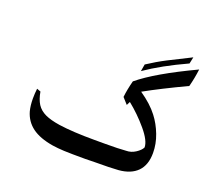

<svg xmlns="http://www.w3.org/2000/svg" viewBox="-108 -751 989 896"><g transform="rotate(20 386.5 -303.0)"><path d="M92 -218Q98 -182 113 -158Q128 -135 155.5 -122Q183 -109 229 -102Q299 -92 407 -92H459Q527 -92 562 -95Q587 -95 609 -109.5Q631 -124 638 -139Q638 -172 595 -223Q552 -274 501 -315L492 -297L465 -327Q469 -364 481 -410Q564 -479 753 -568Q747 -521 736 -480Q615 -423 534 -378Q591 -339 623 -297Q650 -262 667 -217.5Q684 -173 684 -128Q684 -68 652 -35.5Q620 -3 560 2Q521 5 444 5Q428 6 397 6Q322 6 290 4.5Q258 3 232 -1Q165 -12 127.5 -40Q90 -68 77 -114Q70 -141 70 -176Q70 -200 73 -225ZM506 -503Q550 -532 596.5 -556Q643 -580 708 -612L701 -579Q581 -524 500 -468Z"/></g></svg>

Font: Mirza
Style: Regular
Weight: 400
Designer: Arabic design by Kourosh Beigpour, Latin design by Eduardo Tunni, engineering by Lasse Fister
Version: Version 1.000